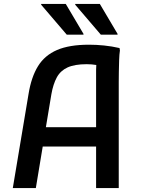

<svg xmlns="http://www.w3.org/2000/svg" viewBox="-20 -955 714 975"><path d="M45 0 125 -478Q139 -564 173 -619Q207 -674 269.5 -701Q332 -728 432 -728Q469 -728 508.5 -724Q548 -720 587 -711L589 -699Q586 -680 585 -650Q584 -620 583.5 -589.5Q583 -559 583 -539V0H468V-211H197L162 0ZM241 -477 213 -309H468V-575Q468 -588 468 -601Q468 -614 469 -625Q458 -627 445.5 -628Q433 -629 420 -629Q359 -629 323 -612.5Q287 -596 268.5 -562Q250 -528 241 -477ZM319 -779 189 -931V-935H314L404 -783V-779ZM492 -779 362 -931V-935H487L577 -783V-779Z"/></svg>

Font: Kufam Medium
Style: Regular
Weight: 500
Designer: Wael Morcos, Artur Schmal
Foundry: Original Type
Version: Version 1.300; ttfautohint (v1.8.3)